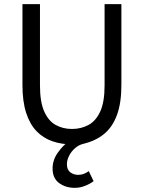

<svg xmlns="http://www.w3.org/2000/svg" viewBox="-20 -676 685 915"><path d="M336.3 219.2Q292.6 219.2 261.6 196.3Q230.6 173.4 230.6 127.3Q230.6 86.4 255.3 51.8Q279.9 17.3 307.9 -3.3L322.8 12Q272.5 12 229.4 -2.9Q186.3 -17.9 154.4 -50.6Q122.5 -83.4 104.7 -137.9Q87 -192.4 87 -271V-656.3H170.5V-268.7Q170.5 -189.9 190.8 -144.6Q211.1 -99.4 245.5 -80.4Q280 -61.4 322.8 -61.4Q366.3 -61.4 401.6 -80.4Q436.9 -99.4 457.7 -144.6Q478.4 -189.9 478.4 -268.7V-656.3H558.5V-271Q558.5 -185.5 537.4 -128.1Q516.3 -70.8 476.3 -37.8Q436.2 -4.8 377.6 9.3Q354.8 14.7 337.2 30.5Q319.5 46.2 309.2 66.6Q298.9 87 298.9 106.9Q298.9 133.1 315.2 145.2Q331.4 157.3 352.3 157.3Q367.4 157.3 379.9 152.3Q392.3 147.3 403.1 139.5L426 187.5Q410.3 199.7 386.1 209.4Q361.9 219.2 336.3 219.2Z"/></svg>

Font: Source Sans Variable
Style: Regular
Weight: 200
Designer: Paul D. Hunt
Foundry: Adobe Systems Incorporated
Version: Version 3.006;hotconv 1.0.111;makeotfexe 2.5.65597